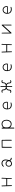

<svg xmlns="http://www.w3.org/2000/svg" viewBox="4616 -5256 769 10040"><g transform="rotate(-90 5000.0 -235.5)"><path d="M701 -23Q696 2 680 2Q662 2 662 -26L670 -243L330 -245L335 -26Q333 2 313 5Q293 8 292 -20L277 -512Q279 -539 297 -541Q313 -542 319 -516L327 -290H673L682 -518Q687 -543 703 -543Q719 -543 724 -517Z M1311 -456Q1341 -507 1402 -527Q1463 -547 1526 -535Q1558 -529 1583.5 -515.5Q1609 -502 1627 -479Q1664 -432 1674 -381Q1685 -329 1671 -252Q1664 -213 1657.5 -183Q1651 -153 1646 -131Q1662 -89 1688 -71Q1701 -64 1715 -59.5Q1729 -55 1744 -56Q1773 -57 1772 -32Q1770 -7 1733 -7Q1697 -7 1666 -30Q1636 -54 1621 -78Q1591 -27 1530 -9Q1469 11 1421 -1Q1369 -12 1341 -48Q1325 -66 1317 -93Q1309 -120 1307 -154Q1302 -225 1346 -273Q1388 -323 1453 -328Q1485 -330 1512.5 -322.5Q1540 -315 1563 -298Q1607 -263 1619 -207Q1640 -328 1631 -367Q1627 -387 1618 -406Q1609 -425 1597 -443Q1572 -478 1518 -489Q1466 -499 1415 -482Q1365 -467 1346 -430Q1317 -407 1308 -420Q1298 -431 1311 -456ZM1591 -189Q1580 -215 1566.5 -233Q1553 -251 1536 -262Q1501 -284 1456 -280Q1408 -275 1388 -255Q1364 -234 1354 -211Q1345 -186 1348 -149Q1351 -110 1371 -83Q1392 -54 1430 -47Q1467 -38 1510 -50Q1553 -62 1576 -98Q1600 -132 1591 -189Z M2664 -490 2343 -489 2340 -28Q2340 -3 2316 -3Q2293 -1 2295 -29L2294 -507Q2293 -534 2323 -529L2674 -532Q2708 -527 2708 -505L2709 -28Q2706 -6 2686 -6Q2664 -6 2664 -28Z M3347 -440Q3359 -456 3377 -471Q3395 -486 3417 -502Q3470 -538 3543 -538Q3620 -529 3655 -504Q3692 -479 3714 -442Q3736 -407 3748 -350Q3753 -322 3755 -295Q3757 -268 3755 -244Q3751 -195 3731 -150Q3722 -128 3709 -108.5Q3696 -89 3681 -71Q3649 -36 3608 -24Q3588 -19 3567.5 -16Q3547 -13 3526 -13Q3488 -13 3443 -30Q3422 -38 3404.5 -50.5Q3387 -63 3371 -78Q3357 -95 3348 -113V103Q3343 129 3322 129Q3303 129 3298 103L3297 -507Q3302 -537 3322 -535Q3342 -534 3347 -506ZM3551 -494Q3518 -495 3487 -486.5Q3456 -478 3427 -461Q3370 -426 3362 -358Q3358 -324 3357 -291.5Q3356 -259 3358 -226Q3363 -159 3394 -123Q3409 -105 3427.5 -91Q3446 -77 3468 -67Q3511 -49 3569 -60Q3627 -69 3661 -115Q3695 -160 3708 -226Q3722 -291 3705 -354Q3696 -386 3683.5 -410Q3671 -434 3654 -450Q3638 -467 3612 -477.5Q3586 -488 3551 -494Z M4340 -209Q4345 -176 4355.5 -150.5Q4366 -125 4383 -107Q4399 -90 4424 -77Q4449 -64 4483 -56Q4552 -40 4631 -65Q4658 -71 4662 -54Q4666 -35 4640 -23Q4562 4 4487 -8Q4410 -19 4360 -69Q4309 -120 4303 -209Q4299 -254 4303.5 -289.5Q4308 -325 4318 -352Q4329 -378 4343 -398Q4357 -418 4375 -433Q4410 -462 4453 -474Q4474 -479 4495.5 -480Q4517 -481 4536 -479Q4577 -473 4610 -451Q4628 -441 4642 -427.5Q4656 -414 4666 -398Q4684 -365 4695 -320Q4704 -275 4698 -244Q4692 -213 4669 -210ZM4655 -250Q4665 -324 4629 -376Q4589 -428 4540 -435Q4488 -443 4446 -428Q4425 -420 4406.5 -404.5Q4388 -389 4374 -365Q4344 -318 4346 -251Z M5252 -542Q5300 -544 5328 -505Q5345 -474 5342 -444Q5342 -413 5352 -384Q5357 -370 5367 -359Q5377 -348 5391 -339Q5438 -313 5481 -314V-575Q5481 -597 5501 -600Q5522 -599 5523 -575V-314Q5575 -314 5618 -339Q5649 -354 5659 -383Q5670 -414 5670 -441Q5667 -470 5679 -498Q5703 -540 5753 -542Q5788 -542 5820 -529Q5837 -517 5832 -499Q5821 -478 5800 -484Q5778 -495 5754 -495Q5726 -496 5719 -479Q5715 -460 5713 -439Q5712 -403 5701 -370Q5683 -323 5641 -299Q5628 -293 5616 -291Q5624 -290 5633 -284Q5677 -258 5694 -208Q5704 -174 5704 -133Q5704 -110 5711 -90Q5724 -71 5752 -75Q5765 -76 5776 -78.5Q5787 -81 5797 -85Q5816 -95 5828 -77Q5834 -56 5817 -44Q5786 -30 5752 -27Q5701 -27 5674 -66Q5659 -98 5659 -130Q5659 -163 5650 -196Q5642 -227 5610 -246Q5567 -271 5523 -271V-4Q5522 18 5503 21Q5484 18 5481 -4V-271Q5429 -274 5382 -246Q5353 -231 5342 -197Q5328 -165 5330 -135Q5334 -105 5321 -75Q5296 -30 5246 -29Q5213 -29 5180 -41Q5162 -49 5167 -72Q5178 -92 5198 -85Q5221 -76 5245 -76Q5269 -75 5280 -95Q5288 -116 5288 -136Q5288 -171 5299 -209Q5316 -261 5360 -284Q5372 -293 5385 -295Q5378 -295 5369 -299Q5324 -324 5309 -371Q5298 -407 5297 -444Q5297 -466 5290 -481Q5280 -500 5252 -497Q5228 -496 5204 -482Q5186 -479 5175 -496Q5169 -515 5186 -526Q5216 -540 5252 -542Z M6340 -209Q6345 -176 6355.5 -150.5Q6366 -125 6383 -107Q6399 -90 6424 -77Q6449 -64 6483 -56Q6552 -40 6631 -65Q6658 -71 6662 -54Q6666 -35 6640 -23Q6562 4 6487 -8Q6410 -19 6360 -69Q6309 -120 6303 -209Q6299 -254 6303.5 -289.5Q6308 -325 6318 -352Q6329 -378 6343 -398Q6357 -418 6375 -433Q6410 -462 6453 -474Q6474 -479 6495.5 -480Q6517 -481 6536 -479Q6577 -473 6610 -451Q6628 -441 6642 -427.5Q6656 -414 6666 -398Q6684 -365 6695 -320Q6704 -275 6698 -244Q6692 -213 6669 -210ZM6655 -250Q6665 -324 6629 -376Q6589 -428 6540 -435Q6488 -443 6446 -428Q6425 -420 6406.5 -404.5Q6388 -389 6374 -365Q6344 -318 6346 -251Z M7701 -23Q7696 2 7680 2Q7662 2 7662 -26L7670 -243L7330 -245L7335 -26Q7333 2 7313 5Q7293 8 7292 -20L7277 -512Q7279 -539 7297 -541Q7313 -542 7319 -516L7327 -290H7673L7682 -518Q7687 -543 7703 -543Q7719 -543 7724 -517Z M8285 -535Q8308 -533 8310 -509L8313 -104L8696 -526Q8726 -546 8732 -509L8729 -39Q8728 -16 8708 -14Q8689 -16 8688 -38L8692 -442L8307 -21Q8281 -4 8272 -37L8269 -509Q8270 -526 8285 -535Z M9340 -209Q9345 -176 9355.5 -150.5Q9366 -125 9383 -107Q9399 -90 9424 -77Q9449 -64 9483 -56Q9552 -40 9631 -65Q9658 -71 9662 -54Q9666 -35 9640 -23Q9562 4 9487 -8Q9410 -19 9360 -69Q9309 -120 9303 -209Q9299 -254 9303.5 -289.5Q9308 -325 9318 -352Q9329 -378 9343 -398Q9357 -418 9375 -433Q9410 -462 9453 -474Q9474 -479 9495.5 -480Q9517 -481 9536 -479Q9577 -473 9610 -451Q9628 -441 9642 -427.5Q9656 -414 9666 -398Q9684 -365 9695 -320Q9704 -275 9698 -244Q9692 -213 9669 -210ZM9655 -250Q9665 -324 9629 -376Q9589 -428 9540 -435Q9488 -443 9446 -428Q9425 -420 9406.5 -404.5Q9388 -389 9374 -365Q9344 -318 9346 -251Z"/></g></svg>

Font: Yomogi
Style: Regular
Weight: 400
Designer: satsuyako
Foundry: satsuyako
Version: Version 3.100